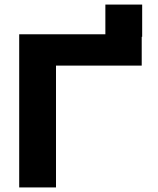

<svg xmlns="http://www.w3.org/2000/svg" viewBox="-20 -820 691 840"><path d="M64 0H225V-533H600V-659H602V-800H441V-670H64Z"/></svg>

Font: LT Wave Text Black
Style: Regular
Weight: 900
Designer: Daniel Lyons
Version: Version 2.5 (Glyphs App)